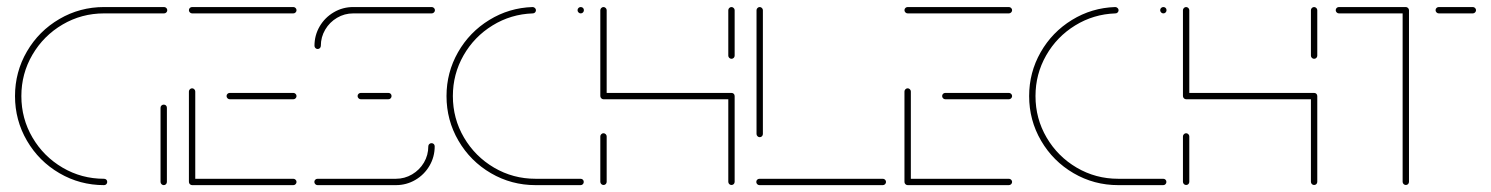

<svg xmlns="http://www.w3.org/2000/svg" viewBox="-20 -539 4340 559"><path d="M292.2 -9.3Q292.2 -5.6 289.6 -2.8Q287 0 283 0Q212.6 0 153 -34.8Q93.3 -69.6 58.5 -129.3Q23.7 -188.9 23.7 -259.3Q23.7 -329.6 58.5 -389.3Q93.3 -448.9 153 -483.7Q212.6 -518.5 283 -518.5H457.8Q461.5 -518.5 464.3 -515.7Q467 -513 467 -509.3Q467 -505.6 464.3 -502.8Q461.5 -500 457.8 -500H283Q217.4 -500 162.2 -467.6Q107 -435.2 74.6 -380Q42.2 -324.8 42.2 -259.3Q42.2 -193.7 74.6 -138.5Q107 -83.3 162.2 -50.9Q217.4 -18.5 283 -18.5Q287 -18.5 289.6 -15.9Q292.2 -13.3 292.2 -9.3ZM456.7 0Q453 0 450.2 -2.8Q447.4 -5.6 447.4 -9.3V-225.2Q447.4 -229.3 450.2 -231.9Q453 -234.4 456.7 -234.4Q460.7 -234.4 463.3 -231.9Q465.9 -229.3 465.9 -225.2V-9.3Q465.9 -5.6 463.3 -2.8Q460.7 0 456.7 0Z M530 -10.4V-272.6Q530 -276.3 532.8 -279.1Q535.6 -281.9 539.3 -281.9Q543 -281.9 545.7 -279.1Q548.5 -276.3 548.5 -272.6V-10.4ZM843.3 -9.3Q843.3 -5.6 840.6 -2.8Q837.8 0 834.1 0H539.3Q535.6 0 532.8 -2.8Q530 -5.6 530 -9.3Q530 -13.3 532.8 -15.9Q535.6 -18.5 539.3 -18.5H834.1Q837.8 -18.5 840.6 -15.7Q843.3 -13 843.3 -9.3ZM639.6 -259.3Q639.6 -263.3 642.4 -265.9Q645.2 -268.5 648.9 -268.5H834.1Q837.8 -268.5 840.6 -265.7Q843.3 -263 843.3 -259.3Q843.3 -255.6 840.6 -252.8Q837.8 -250 834.1 -250H648.9Q645.2 -250 642.4 -252.8Q639.6 -255.6 639.6 -259.3ZM530 -509.3Q530 -513.3 532.8 -515.9Q535.6 -518.5 539.3 -518.5H834.1Q837.8 -518.5 840.6 -515.7Q843.3 -513 843.3 -509.3Q843.3 -505.6 840.6 -502.8Q837.8 -500 834.1 -500H539.3Q535.6 -500 532.8 -502.8Q530 -505.6 530 -509.3Z M1236.3 -122.2Q1240.4 -122.2 1243 -119.6Q1245.6 -117 1245.6 -113Q1245.6 -82.2 1230.4 -56.3Q1215.2 -30.4 1189.3 -15.2Q1163.3 0 1132.6 0H904.4Q900.7 0 898 -2.8Q895.2 -5.6 895.2 -9.3Q895.2 -13.3 898 -15.9Q900.7 -18.5 904.4 -18.5H1132.6Q1158.1 -18.5 1179.8 -31.3Q1201.5 -44.1 1214.3 -65.7Q1227 -87.4 1227 -113Q1227 -117 1229.8 -119.6Q1232.6 -122.2 1236.3 -122.2ZM1120 -259.3Q1120 -255.6 1117.4 -252.8Q1114.8 -250 1110.7 -250H1030.4Q1026.7 -250 1023.9 -252.8Q1021.1 -255.6 1021.1 -259.3Q1021.1 -263.3 1023.9 -265.9Q1026.7 -268.5 1030.4 -268.5H1110.7Q1114.8 -268.5 1117.4 -265.9Q1120 -263.3 1120 -259.3ZM904.8 -396.3Q901.1 -396.3 898.3 -399.1Q895.6 -401.9 895.6 -405.6Q895.6 -436.3 910.7 -462.2Q925.9 -488.1 951.9 -503.3Q977.8 -518.5 1008.5 -518.5H1237Q1240.7 -518.5 1243.5 -515.7Q1246.3 -513 1246.3 -509.3Q1246.3 -505.6 1243.5 -502.8Q1240.7 -500 1237 -500H1008.5Q983 -500 961.3 -487.2Q939.6 -474.4 926.9 -452.8Q914.1 -431.1 914.1 -405.6Q914.1 -401.9 911.5 -399.1Q908.9 -396.3 904.8 -396.3Z M1280 -259.3Q1280 -328.1 1313.5 -386.9Q1347 -445.6 1404.6 -480.9Q1462.2 -516.3 1530.7 -518.5Q1534.4 -518.5 1537.4 -515.7Q1540.4 -513 1540.4 -509.3Q1540.4 -505.6 1537.8 -502.8Q1535.2 -500 1531.1 -500Q1467.4 -497.8 1414.1 -465Q1360.7 -432.2 1329.6 -377.8Q1298.5 -323.3 1298.5 -259.3Q1298.5 -193.7 1330.9 -138.5Q1363.3 -83.3 1418.5 -50.9Q1473.7 -18.5 1539.3 -18.5H1670.4Q1674.4 -18.5 1677 -15.9Q1679.6 -13.3 1679.6 -9.3Q1679.6 -5.6 1677 -2.8Q1674.4 0 1670.4 0H1539.3Q1468.9 0 1409.3 -34.8Q1349.6 -69.6 1314.8 -129.3Q1280 -188.9 1280 -259.3ZM1661.5 -509.3Q1661.5 -513.3 1664.3 -515.9Q1667 -518.5 1670.7 -518.5Q1674.8 -518.5 1677.4 -515.9Q1680 -513.3 1680 -509.3Q1680 -505.6 1677.4 -502.8Q1674.8 -500 1670.7 -500Q1667 -500 1664.3 -502.8Q1661.5 -505.6 1661.5 -509.3Z M1737 -0.4Q1733.3 -0.4 1730.6 -3.1Q1727.8 -5.9 1727.8 -9.6V-141.9Q1727.8 -145.6 1730.6 -148.3Q1733.3 -151.1 1737 -151.1Q1740.7 -151.1 1743.5 -148.3Q1746.3 -145.6 1746.3 -141.9V-9.6Q1746.3 -5.9 1743.7 -3.1Q1741.1 -0.4 1737 -0.4ZM1737 -518.5Q1740.7 -518.5 1743.5 -515.7Q1746.3 -513 1746.3 -509.3V-259.3Q1746.3 -255.6 1743.7 -252.8Q1741.1 -250 1737 -250Q1733.3 -250 1730.6 -252.8Q1727.8 -255.6 1727.8 -259.3V-509.3Q1727.8 -513 1730.6 -515.7Q1733.3 -518.5 1737 -518.5ZM2109.6 -250H1737V-268.5H2109.6ZM2109.6 -268.5Q2113.7 -268.5 2116.3 -265.9Q2118.9 -263.3 2118.9 -259.3V-9.6Q2118.9 -5.9 2116.3 -3.1Q2113.7 -0.4 2109.6 -0.4Q2105.9 -0.4 2103.1 -3.1Q2100.4 -5.9 2100.4 -9.6V-259.3Q2100.4 -263.3 2103.1 -265.9Q2105.9 -268.5 2109.6 -268.5ZM2109.6 -367.8Q2105.9 -367.8 2103.1 -370.6Q2100.4 -373.3 2100.4 -377V-509.3Q2100.4 -513 2103.1 -515.7Q2105.9 -518.5 2109.6 -518.5Q2113.3 -518.5 2116.1 -515.7Q2118.9 -513 2118.9 -509.3V-377Q2118.9 -373.3 2116.3 -370.6Q2113.7 -367.8 2109.6 -367.8Z M2559.6 -9.3Q2559.6 -5.6 2556.9 -2.8Q2554.1 0 2550.4 0H2191.1Q2187.4 0 2184.6 -2.8Q2181.9 -5.6 2181.9 -9.3Q2181.9 -13.3 2184.6 -15.9Q2187.4 -18.5 2191.1 -18.5H2550.4Q2554.1 -18.5 2556.9 -15.7Q2559.6 -13 2559.6 -9.3ZM2191.9 -139.6Q2188.1 -139.6 2185.4 -142.4Q2182.6 -145.2 2182.6 -148.9V-509.3Q2182.6 -513 2185.4 -515.7Q2188.1 -518.5 2191.9 -518.5Q2195.6 -518.5 2198.3 -515.7Q2201.1 -513 2201.1 -509.3V-148.9Q2201.1 -145.2 2198.5 -142.4Q2195.9 -139.6 2191.9 -139.6Z M2613.3 -10.4V-272.6Q2613.3 -276.3 2616.1 -279.1Q2618.9 -281.9 2622.6 -281.9Q2626.3 -281.9 2629.1 -279.1Q2631.9 -276.3 2631.9 -272.6V-10.4ZM2926.7 -9.3Q2926.7 -5.6 2923.9 -2.8Q2921.1 0 2917.4 0H2622.6Q2618.9 0 2616.1 -2.8Q2613.3 -5.6 2613.3 -9.3Q2613.3 -13.3 2616.1 -15.9Q2618.9 -18.5 2622.6 -18.5H2917.4Q2921.1 -18.5 2923.9 -15.7Q2926.7 -13 2926.7 -9.3ZM2723 -259.3Q2723 -263.3 2725.7 -265.9Q2728.5 -268.5 2732.2 -268.5H2917.4Q2921.1 -268.5 2923.9 -265.7Q2926.7 -263 2926.7 -259.3Q2926.7 -255.6 2923.9 -252.8Q2921.1 -250 2917.4 -250H2732.2Q2728.5 -250 2725.7 -252.8Q2723 -255.6 2723 -259.3ZM2613.3 -509.3Q2613.3 -513.3 2616.1 -515.9Q2618.9 -518.5 2622.6 -518.5H2917.4Q2921.1 -518.5 2923.9 -515.7Q2926.7 -513 2926.7 -509.3Q2926.7 -505.6 2923.9 -502.8Q2921.1 -500 2917.4 -500H2622.6Q2618.9 -500 2616.1 -502.8Q2613.3 -505.6 2613.3 -509.3Z M2976.3 -259.3Q2976.3 -328.1 3009.8 -386.9Q3043.3 -445.6 3100.9 -480.9Q3158.5 -516.3 3227 -518.5Q3230.7 -518.5 3233.7 -515.7Q3236.7 -513 3236.7 -509.3Q3236.7 -505.6 3234.1 -502.8Q3231.5 -500 3227.4 -500Q3163.7 -497.8 3110.4 -465Q3057 -432.2 3025.9 -377.8Q2994.8 -323.3 2994.8 -259.3Q2994.8 -193.7 3027.2 -138.5Q3059.6 -83.3 3114.8 -50.9Q3170 -18.5 3235.6 -18.5H3366.7Q3370.7 -18.5 3373.3 -15.9Q3375.9 -13.3 3375.9 -9.3Q3375.9 -5.6 3373.3 -2.8Q3370.7 0 3366.7 0H3235.6Q3165.2 0 3105.6 -34.8Q3045.9 -69.6 3011.1 -129.3Q2976.3 -188.9 2976.3 -259.3ZM3357.8 -509.3Q3357.8 -513.3 3360.6 -515.9Q3363.3 -518.5 3367 -518.5Q3371.1 -518.5 3373.7 -515.9Q3376.3 -513.3 3376.3 -509.3Q3376.3 -505.6 3373.7 -502.8Q3371.1 -500 3367 -500Q3363.3 -500 3360.6 -502.8Q3357.8 -505.6 3357.8 -509.3Z M3433.3 -0.4Q3429.6 -0.4 3426.9 -3.1Q3424.1 -5.9 3424.1 -9.6V-141.9Q3424.1 -145.6 3426.9 -148.3Q3429.6 -151.1 3433.3 -151.1Q3437 -151.1 3439.8 -148.3Q3442.6 -145.6 3442.6 -141.9V-9.6Q3442.6 -5.9 3440 -3.1Q3437.4 -0.4 3433.3 -0.4ZM3433.3 -518.5Q3437 -518.5 3439.8 -515.7Q3442.6 -513 3442.6 -509.3V-259.3Q3442.6 -255.6 3440 -252.8Q3437.4 -250 3433.3 -250Q3429.6 -250 3426.9 -252.8Q3424.1 -255.6 3424.1 -259.3V-509.3Q3424.1 -513 3426.9 -515.7Q3429.6 -518.5 3433.3 -518.5ZM3805.9 -250H3433.3V-268.5H3805.9ZM3805.9 -268.5Q3810 -268.5 3812.6 -265.9Q3815.2 -263.3 3815.2 -259.3V-9.6Q3815.2 -5.9 3812.6 -3.1Q3810 -0.4 3805.9 -0.4Q3802.2 -0.4 3799.4 -3.1Q3796.7 -5.9 3796.7 -9.6V-259.3Q3796.7 -263.3 3799.4 -265.9Q3802.2 -268.5 3805.9 -268.5ZM3805.9 -367.8Q3802.2 -367.8 3799.4 -370.6Q3796.7 -373.3 3796.7 -377V-509.3Q3796.7 -513 3799.4 -515.7Q3802.2 -518.5 3805.9 -518.5Q3809.6 -518.5 3812.4 -515.7Q3815.2 -513 3815.2 -509.3V-377Q3815.2 -373.3 3812.6 -370.6Q3810 -367.8 3805.9 -367.8Z M4082.2 -509.3V-9.6Q4082.2 -5.9 4079.6 -3.1Q4077 -0.4 4073 -0.4Q4069.3 -0.4 4066.5 -3.1Q4063.7 -5.9 4063.7 -9.6V-509.3ZM3868.9 -509.3Q3868.9 -513.3 3871.7 -515.9Q3874.4 -518.5 3878.1 -518.5H4073Q4076.7 -518.5 4079.4 -515.7Q4082.2 -513 4082.2 -509.3Q4082.2 -505.6 4079.4 -502.8Q4076.7 -500 4073 -500H3878.1Q3874.4 -500 3871.7 -502.8Q3868.9 -505.6 3868.9 -509.3ZM4159.6 -509.3Q4159.6 -513.3 4162.4 -515.9Q4165.2 -518.5 4168.9 -518.5H4268.1Q4271.9 -518.5 4274.6 -515.7Q4277.4 -513 4277.4 -509.3Q4277.4 -505.6 4274.6 -502.8Q4271.9 -500 4268.1 -500H4168.9Q4165.2 -500 4162.4 -502.8Q4159.6 -505.6 4159.6 -509.3Z"/></svg>

Font: 26F Galaxy Hebrew Hairline
Style: Regular
Weight: 50
Designer: C₂₉H₂₅N₃O₅
Version: Version 1.000